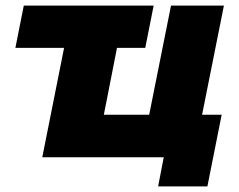

<svg xmlns="http://www.w3.org/2000/svg" viewBox="-20 -562 854 686"><path d="M131 0 209 -391H35L65 -542H529L499 -391H398L351 -152H513L591 -542H780L702 -152H772L721 104H545L565 0H484Z"/></svg>

Font: Montserrat ExtraBold
Style: Italic
Weight: 800
Italic angle: -11.3°
Designer: Julieta Ulanovsky
Foundry: Julieta Ulanovsky
Version: Version 9.000; ttfautohint (v1.8.4.7-5d5b)